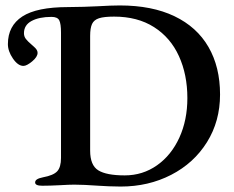

<svg xmlns="http://www.w3.org/2000/svg" viewBox="-20 -678 860 705"><path d="M342 4Q286 0 253 0Q235 0 201 2Q163 4 135 4Q109 4 109 -8Q109 -15 116 -19.5Q123 -24 138 -27Q176 -34 190 -49Q204 -64 204 -98V-558Q204 -591 197.5 -603.5Q191 -616 169 -616Q124 -616 96 -601Q68 -586 68 -556Q68 -544 75 -535Q82 -526 95 -515Q97 -513 104 -507Q111 -501 114.5 -495.5Q118 -490 118 -484Q118 -469 98 -452.5Q78 -436 66 -436Q46 -436 27.5 -463Q9 -490 9 -516Q9 -583 62 -617.5Q115 -652 230 -652Q259 -652 287.5 -653Q316 -654 338 -655Q389 -658 420 -658Q538 -658 620.5 -618.5Q703 -579 745.5 -505.5Q788 -432 788 -331Q788 -233 740 -156Q692 -79 608.5 -36Q525 7 423 7Q404 7 379 6Q354 5 342 4ZM668 -318Q668 -404 637 -472Q606 -540 545.5 -578.5Q485 -617 399 -617Q362 -617 343.5 -611Q325 -605 318 -590Q311 -575 311 -546V-125Q311 -71 341 -52.5Q371 -34 438 -34Q504 -34 556.5 -71Q609 -108 638.5 -172.5Q668 -237 668 -318Z"/></svg>

Font: EB Garamond Medium
Style: Regular
Weight: 500
Designer: Georg Duffner and Octavio Pardo
Foundry: Georg Duffner
Version: Version 1.000